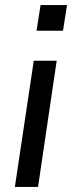

<svg xmlns="http://www.w3.org/2000/svg" viewBox="-20 -742 286 762"><path d="M125 -620 141 -722H246L230 -620ZM39 0 114 -501H205L131 0Z"/></svg>

Font: Nunitoga
Style: Medium Italic
Weight: 500
Italic angle: -9°
Designer: Vernon Adams
Foundry: Vernon Adams
Version: Version 1.0